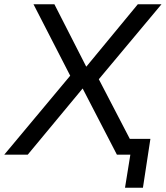

<svg xmlns="http://www.w3.org/2000/svg" viewBox="-37 -725 777 900"><path d="M549 155 574 0H528L539 -74H668L633 155ZM-17 0 307 -388 305 -345 120 -705H218L367 -413H368L609 -705H720L414 -339L413 -379L610 0H511L350 -311H351L93 0Z"/></svg>

Font: Nunito Sans 7pt
Style: Italic
Weight: 400
Italic angle: -9°
Designer: Vernon Adams
Foundry: Vernon Adams
Version: Version 3.101;gftools[0.9.27]